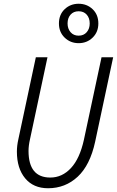

<svg xmlns="http://www.w3.org/2000/svg" viewBox="-20 -995 623 1023"><path d="M70 -187Q70 -219 78 -254L171 -690H233L140 -254Q132 -219 132 -191Q132 -49 248 -49Q311 -49 358 -99.5Q405 -150 427 -250L521 -690H583L487 -240Q460 -115 394 -53.5Q328 8 236 8Q158 8 114 -45Q70 -98 70 -187ZM294 -870Q294 -917 324.5 -946Q355 -975 399 -975Q443 -975 473.5 -946Q504 -917 504 -870Q504 -824 473.5 -794.5Q443 -765 399 -765Q355 -765 324.5 -794.5Q294 -824 294 -870ZM340 -870Q340 -842 356 -823.5Q372 -805 399 -805Q426 -805 442 -823.5Q458 -842 458 -870Q458 -899 442 -917Q426 -935 399 -935Q372 -935 356 -917Q340 -899 340 -870Z"/></svg>

Font: Radio Canada Condensed Light
Style: Italic
Weight: 300
Width: 3
Italic angle: -12°
Designer: Charles Daoud, Etienne Aubert Bonn, Alexandre Saumier Demers, Jacques Le Bailly
Foundry: Radio-Canada
Version: Version 2.104; ttfautohint (v1.8.4.7-5d5b);gftools[0.9.28.de